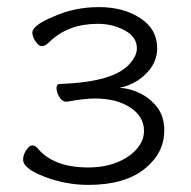

<svg xmlns="http://www.w3.org/2000/svg" viewBox="-20 -504 538 540"><path d="M246 -227Q218 -227 169 -218H166Q155 -218 147 -231Q139 -244 139 -256Q139 -268 149 -268Q302 -273 346 -326Q365 -348 365 -368Q365 -400 331 -418.5Q297 -437 255 -437Q172 -437 120 -387Q107 -374 98 -374Q89 -374 80 -387.5Q71 -401 71 -412Q71 -433 132 -458Q190 -484 258.5 -484Q327 -484 374.5 -453Q422 -422 422 -368.5Q422 -315 368 -278Q343 -262 316 -257Q343 -256 372 -242.5Q401 -229 421.5 -203Q442 -177 442 -137Q442 -73 386 -28.5Q330 16 228 16Q165 16 105 -7Q45 -30 45 -55Q45 -69 54 -82Q63 -95 70.5 -95Q78 -95 84 -89Q129 -33 228 -33Q274 -33 309.5 -47.5Q345 -62 365 -85.5Q385 -109 385 -136Q385 -176 346.5 -201.5Q308 -227 246 -227Z"/></svg>

Font: LXGW WenKai Light
Style: Regular
Weight: 300
Designer: LXGW / Fontworks Inc.
Foundry: LXGW / Fontworks Inc.
Version: Version 1.501; October 10, 2024